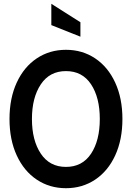

<svg xmlns="http://www.w3.org/2000/svg" viewBox="-20 -976 694 1010"><path d="M30 -350Q30 -459 68 -541.5Q106 -624 173.5 -669Q241 -714 327 -714Q413 -714 480.5 -669Q548 -624 586 -541.5Q624 -459 624 -350Q624 -241 586 -158.5Q548 -76 480.5 -31Q413 14 327 14Q241 14 173.5 -31Q106 -76 68 -158.5Q30 -241 30 -350ZM505 -350Q505 -463 459 -532.5Q413 -602 327 -602Q241 -602 194.5 -532Q148 -462 148 -350Q148 -238 194.5 -168Q241 -98 327 -98Q413 -98 459 -167.5Q505 -237 505 -350ZM250 -844V-956L403 -859V-783Z"/></svg>

Font: Cabin Condensed SemiBold
Style: Regular
Weight: 600
Width: 3
Designer: Pablo Impallari
Foundry: Pablo Impallari. http://www.impallari.com Igino Marini. http://www.ikern.com
Version: Version 2.001